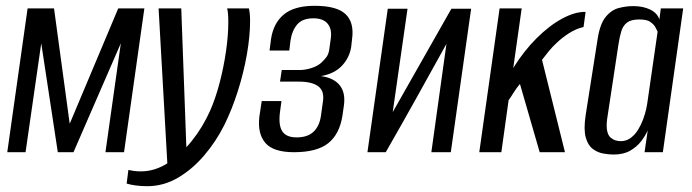

<svg xmlns="http://www.w3.org/2000/svg" viewBox="-20 -524 2382 661"><path d="M5 0 75 -495H166L220 -98L387 -495H477L407 0H343L396 -375L233 0H179L122 -375L68 0Z M487 117Q466 117 447.5 114.5Q429 112 416 108L422 61Q430 63 440.5 64.5Q451 66 465 66Q513 66 557.5 37.5Q602 9 640 -38.5Q678 -86 703 -142Q722 -185 736 -238.5Q750 -292 758 -347Q766 -402 766 -449Q766 -464 765 -476Q764 -488 762 -495H837Q841 -477 841 -452Q841 -400 830 -337Q819 -274 799 -211Q779 -148 753 -95Q724 -37 683 11Q642 59 592.5 88Q543 117 487 117ZM557 55 526 -495H604L623 22Z M992 0Q921 0 893.5 -32Q866 -64 873 -123L881 -176H949L944 -139Q938 -94 951.5 -72.5Q965 -51 1001 -51Q1039 -51 1059.5 -70.5Q1080 -90 1085 -126L1092 -176Q1097 -211 1075.5 -227Q1054 -243 1009 -243H944L950 -283H1012Q1031 -283 1051.5 -289.5Q1072 -296 1085 -307Q1097 -318 1104.5 -328.5Q1112 -339 1114 -357L1119 -393Q1123 -425 1107.5 -443Q1092 -461 1059 -461Q1021 -461 1003 -439.5Q985 -418 980 -384L976 -350H908L913 -389Q921 -444 957 -474Q993 -504 1063 -504Q1140 -504 1170 -475Q1200 -446 1192 -389L1189 -362Q1183 -325 1157 -297.5Q1131 -270 1085 -262Q1129 -256 1149.5 -230.5Q1170 -205 1164 -161L1159 -126Q1149 -62 1110 -31Q1071 0 992 0Z M1245 0 1315 -494H1383L1332 -138L1534 -494H1602L1532 0H1465L1517 -373Q1465 -279 1413.5 -186.5Q1362 -94 1308 0Z M1630 0 1700 -495H1776L1747 -290Q1783 -348 1827 -392Q1871 -436 1915.5 -460Q1960 -484 1996 -483L1989 -431Q1963 -425 1939.5 -410Q1916 -395 1896 -376Q1882 -363 1870 -348.5Q1858 -334 1846 -318L1925 0H1838L1770 -235Q1758 -221 1747.5 -204Q1737 -187 1731 -179L1706 0Z M2092 8Q2076 8 2056.5 4.5Q2037 1 2020.5 -11.5Q2004 -24 1996.5 -51Q1989 -78 1996 -126L2037 -387Q2045 -441 2065 -465.5Q2085 -490 2110.5 -496.5Q2136 -503 2160 -503Q2194 -503 2218.5 -491Q2243 -479 2250 -457L2255 -495H2332L2262 0H2199L2210 -75Q2202 -57 2187.5 -38Q2173 -19 2150 -5.5Q2127 8 2092 8ZM2117 -38Q2136 -38 2151 -49Q2166 -60 2176.5 -77Q2187 -94 2194 -113Q2201 -132 2204.5 -148Q2208 -164 2209 -173L2244 -415Q2242 -420 2236.5 -430Q2231 -440 2219 -448.5Q2207 -457 2181 -457Q2153 -457 2139 -446.5Q2125 -436 2119 -416.5Q2113 -397 2109 -370L2070 -113Q2067 -88 2070.5 -72.5Q2074 -57 2082.5 -50Q2091 -43 2100 -40.5Q2109 -38 2117 -38Z"/></svg>

Font: Alumni Sans Medium
Style: Italic
Weight: 500
Italic angle: -8°
Designer: Robert E. Leuschke
Foundry: Robert E. Leuschke
Version: Version 1.016